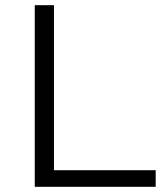

<svg xmlns="http://www.w3.org/2000/svg" viewBox="-20 -720 629 740"><path d="M114 -700H188V-64H580V0H114Z"/></svg>

Font: Montserrat-Regular
Style: Regular
Weight: 400
Version: Version 7.200